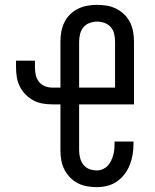

<svg xmlns="http://www.w3.org/2000/svg" viewBox="-20 -763 640 791"><path d="M379 8Q359 8 339 4.5Q319 1 301 -8Q283 -17 268.5 -32Q254 -47 245 -65Q236 -83 232.5 -103Q229 -123 229 -143V-333H196Q175 -333 155 -336.5Q135 -340 117.5 -349.5Q100 -359 85.5 -373.5Q71 -388 62 -406Q53 -424 49.5 -444Q46 -464 46 -485V-513H124V-485Q124 -469 127.5 -453.5Q131 -438 140.5 -426Q150 -414 165 -408Q180 -402 196 -402H229V-592Q229 -612 232.5 -632Q236 -652 245 -670.5Q254 -689 268.5 -703.5Q283 -718 301.5 -727Q320 -736 340 -739.5Q360 -743 380 -743Q401 -743 421 -739.5Q441 -736 459 -727Q477 -718 492 -703.5Q507 -689 516 -670.5Q525 -652 528.5 -632Q532 -612 532 -592V-333H306V-143Q306 -128 310 -112.5Q314 -97 323.5 -84.5Q333 -72 348 -66.5Q363 -61 379 -61Q392 -61 403.5 -66Q415 -71 423.5 -80Q432 -89 437.5 -100.5Q443 -112 446.5 -124Q450 -136 451 -149Q452 -162 452 -174V-180H530V-171Q530 -149 526.5 -127Q523 -105 515 -84.5Q507 -64 493.5 -46Q480 -28 462 -15.5Q444 -3 422.5 2.5Q401 8 379 8ZM454 -402V-592Q454 -607 450.5 -623Q447 -639 436.5 -651Q426 -663 411 -668.5Q396 -674 380 -674Q365 -674 349.5 -668.5Q334 -663 324 -651Q314 -639 310 -623Q306 -607 306 -592V-402Z"/></svg>

Font: Iosevka HT Extended
Style: Regular
Weight: 400
Width: 7
Monospace: yes
Designer: Belleve Invis
Foundry: Belleve Invis
Version: Version 32.3.0; ttfautohint (v1.8.4)